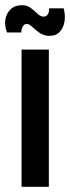

<svg xmlns="http://www.w3.org/2000/svg" viewBox="-28 -719 270 739"><path d="M55 0V-528H160V0ZM162 -581Q141 -581 124.5 -592.5Q108 -604 96 -615.5Q84 -627 75 -627Q65 -627 59.5 -616.5Q54 -606 54 -594H-1Q-11 -619 -7.5 -643Q-4 -667 12.5 -683Q29 -699 56 -699Q77 -699 91 -688Q105 -677 116.5 -666Q128 -655 140 -655Q151 -655 156.5 -664.5Q162 -674 161 -687H217Q224 -662 220.5 -637.5Q217 -613 202.5 -597Q188 -581 162 -581Z"/></svg>

Font: Bricolage Grotesque 24pt Condensed Medium
Style: Regular
Weight: 500
Width: 3
Designer: Mathieu Triay
Foundry: Atelier Triay
Version: Version 1.001;gftools[0.9.33.dev8+g029e19f]